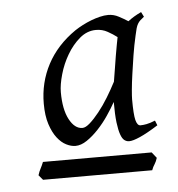

<svg xmlns="http://www.w3.org/2000/svg" viewBox="-35 -638 356 385"><g transform="rotate(-5 143.0 -445.0)"><path d="M268.1 -310.1Q265.6 -302.2 262.5 -297.6Q259.3 -293 256.8 -286.1H37.1L28.8 -295.9Q31.2 -303.7 34.2 -309.1Q37.1 -314.5 40 -321.8H258.8ZM195.8 -469.7Q197.8 -481.9 200 -495.4Q202.1 -508.8 204.1 -521Q206.1 -533.2 208 -543Q210 -552.7 210.9 -558.1Q202.6 -564.5 192.1 -570.3Q181.6 -576.2 168.9 -576.2Q150.9 -576.2 136 -563.5Q121.1 -550.8 110.4 -532.5Q99.6 -514.2 93.8 -493.7Q87.9 -473.1 87.9 -458Q87.9 -423.3 98.6 -403.1Q109.4 -382.8 125 -382.8Q131.3 -382.8 140.1 -390.6Q148.9 -398.4 158.9 -410.9Q168.9 -423.3 178.5 -439Q188 -454.6 195.8 -469.7ZM274.9 -375Q252.4 -360.8 238 -354.5Q223.6 -348.1 215.8 -348.1Q210.9 -348.1 206.5 -351.3Q202.1 -354.5 199 -363.3Q195.8 -372.1 193.8 -387.9Q191.9 -403.8 191.9 -429.2Q185.1 -417 175.5 -402.8Q166 -388.7 154.5 -376.5Q143.1 -364.3 131.1 -356.2Q119.1 -348.1 107.9 -348.1Q99.1 -348.1 89.4 -353Q79.6 -357.9 71.3 -368.7Q63 -379.4 57.4 -396.5Q51.8 -413.6 51.8 -438Q51.8 -480.5 71 -516.8Q90.3 -553.2 127.9 -579.1Q135.3 -584 143.8 -588.4Q152.3 -592.8 161.1 -596.2Q169.9 -599.6 179 -601.8Q188 -604 195.8 -604Q207 -604 217 -598.6Q227.1 -593.3 235.4 -587.9Q246.6 -596.7 262.2 -604L267.1 -594.2Q262.7 -590.8 259.5 -587.9Q256.3 -585 254.2 -581.3Q252 -577.6 250.5 -572.3Q249 -566.9 247.1 -558.1Q242.7 -539.1 239.5 -519Q236.3 -499 233.9 -481.4Q231.4 -463.9 230.2 -450.4Q229 -437 229 -431.2Q229 -400.9 231.9 -389.4Q234.9 -377.9 241.2 -377.9Q246.6 -377.9 253.4 -379.2Q260.3 -380.4 271 -384.8Z"/></g></svg>

Font: Gentium Plus Afr
Style: Italic
Weight: 400
Italic angle: -8°
Designer: J. Victor Gaultney, Annie Olsen, Iska Routamaa, Becca Hirsbrunner
Foundry: SIL International
Version: Version 5.000